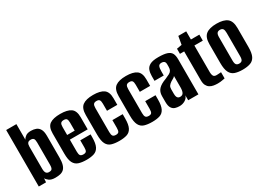

<svg xmlns="http://www.w3.org/2000/svg" viewBox="-20 -1238 2533 1854"><g transform="rotate(-30 1246.5 -311.0)"><path d="M219 7Q175 7 151.5 -10.5Q128 -28 121 -44L118 0H37V-630H151V-456Q161 -476 181.5 -490Q202 -504 239 -504Q270 -504 295 -494.5Q320 -485 335 -459Q350 -433 350 -384V-145Q350 -95 341 -65Q332 -35 315 -19.5Q298 -4 274 1.5Q250 7 219 7ZM194 -71Q211 -71 220 -76.5Q229 -82 232.5 -95.5Q236 -109 236 -130V-376Q236 -408 226.5 -419.5Q217 -431 194 -431Q171 -431 161 -418Q151 -405 151 -378V-133Q151 -101 161 -86Q171 -71 194 -71Z M568 8Q516 8 480.5 -3.5Q445 -15 427 -49.5Q409 -84 409 -154V-377Q409 -450 448 -477Q487 -504 566 -504Q644 -504 683 -477Q722 -450 722 -377V-242H523V-107Q523 -77 532.5 -65Q542 -53 567 -53Q590 -53 598.5 -64.5Q607 -76 607 -107V-186H722V-155Q722 -85 704 -50Q686 -15 651.5 -3.5Q617 8 568 8ZM523 -294H607V-383Q607 -412 598.5 -424Q590 -436 566 -436Q542 -436 532.5 -424Q523 -412 523 -383Z M933 8Q882 8 846.5 -3Q811 -14 793 -48.5Q775 -83 775 -152V-370Q775 -446 814 -475Q853 -504 932 -504Q1010 -504 1049 -476.5Q1088 -449 1088 -377V-304H973V-383Q973 -412 964.5 -424.5Q956 -437 932 -437Q908 -437 898.5 -424.5Q889 -412 889 -383V-115Q889 -84 898.5 -71.5Q908 -59 933 -59Q956 -59 964.5 -71Q973 -83 973 -115V-200H1088V-152Q1088 -84 1070 -49Q1052 -14 1017.5 -3Q983 8 933 8Z M1299 8Q1248 8 1212.5 -3Q1177 -14 1159 -48.5Q1141 -83 1141 -152V-370Q1141 -446 1180 -475Q1219 -504 1298 -504Q1376 -504 1415 -476.5Q1454 -449 1454 -377V-304H1339V-383Q1339 -412 1330.5 -424.5Q1322 -437 1298 -437Q1274 -437 1264.5 -424.5Q1255 -412 1255 -383V-115Q1255 -84 1264.5 -71.5Q1274 -59 1299 -59Q1322 -59 1330.5 -71Q1339 -83 1339 -115V-200H1454V-152Q1454 -84 1436 -49Q1418 -14 1383.5 -3Q1349 8 1299 8Z M1604 8Q1578 8 1555.5 1Q1533 -6 1518.5 -28.5Q1504 -51 1504 -95V-161Q1504 -208 1531.5 -237.5Q1559 -267 1618 -288Q1649 -301 1667 -311Q1685 -321 1693 -335.5Q1701 -350 1701 -375V-402Q1701 -418 1696 -426.5Q1691 -435 1681.5 -439Q1672 -443 1660 -443Q1634 -443 1626 -425.5Q1618 -408 1618 -367V-325H1515V-378Q1515 -415 1525.5 -443.5Q1536 -472 1567 -488.5Q1598 -505 1660 -505Q1723 -505 1757 -493.5Q1791 -482 1804 -457.5Q1817 -433 1817 -391V0H1703V-55Q1695 -26 1666.5 -9Q1638 8 1604 8ZM1653 -67Q1680 -67 1690.5 -87.5Q1701 -108 1701 -145V-272Q1695 -262 1681 -254.5Q1667 -247 1653 -238Q1634 -225 1624 -211.5Q1614 -198 1614 -174V-123Q1614 -102 1619 -89.5Q1624 -77 1633 -72Q1642 -67 1653 -67Z M2032 3Q2009 3 1986 -1Q1963 -5 1945 -16.5Q1927 -28 1916 -49.5Q1905 -71 1905 -107V-428H1858V-485L1915 -495L1931 -586H2019V-495H2113V-428H2019V-127Q2019 -106 2027 -89.5Q2035 -73 2063 -73Q2076 -73 2093 -74.5Q2110 -76 2113 -76V-7Q2110 -7 2085.5 -2Q2061 3 2032 3Z M2308 8Q2258 8 2222.5 -4Q2187 -16 2169 -51.5Q2151 -87 2151 -156V-366Q2151 -443 2190 -473.5Q2229 -504 2308 -504Q2387 -504 2425.5 -473.5Q2464 -443 2464 -366V-156Q2464 -87 2446.5 -52Q2429 -17 2394 -4.5Q2359 8 2308 8ZM2308 -60Q2330 -60 2340 -72.5Q2350 -85 2350 -118V-378Q2350 -409 2340.5 -422.5Q2331 -436 2308 -436Q2286 -436 2275.5 -423Q2265 -410 2265 -378V-118Q2265 -85 2275.5 -72.5Q2286 -60 2308 -60Z"/></g></svg>

Font: Alumni Sans Thin
Style: Bold
Weight: 700
Version: Version 1.018